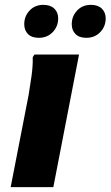

<svg xmlns="http://www.w3.org/2000/svg" viewBox="-20 -772 456 792"><path d="M24 0 98 -380Q104 -415 110 -458Q116 -501 115 -536L122 -547H306L200 0ZM336 -616Q307 -616 291.5 -631.5Q276 -647 276 -672Q276 -705 298 -728.5Q320 -752 355 -752Q384 -752 400 -736.5Q416 -721 416 -696Q416 -663 393.5 -639.5Q371 -616 336 -616ZM140 -616Q111 -616 95.5 -631.5Q80 -647 80 -672Q80 -705 102 -728.5Q124 -752 159 -752Q188 -752 204 -736.5Q220 -721 220 -696Q220 -663 197.5 -639.5Q175 -616 140 -616Z"/></svg>

Font: Kufam
Style: Bold Italic
Weight: 700
Italic angle: -11°
Designer: Artur Schmal
Foundry: Original Type
Version: Version 1.301; ttfautohint (v1.8.3)